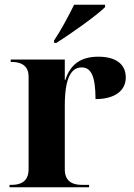

<svg xmlns="http://www.w3.org/2000/svg" viewBox="-20 -786 563 806"><path d="M207 -616V-606H217C280 -646 386 -721 421 -756V-766H291C269 -721 236 -659 207 -616ZM20 0H354V-10H323C294 -10 252 -18 252 -75V-343C252 -465 282 -503 323 -503C360 -503 381 -471 381 -370C460 -370 508 -404 508 -461C508 -516 467 -548 393 -548C318 -548 275 -515 254 -450H252V-536H25V-526H29C57 -526 100 -518 100 -465V-75C100 -18 58 -10 29 -10H20Z"/></svg>

Font: Noto Serif Display
Style: Bold
Weight: 700
Designer: Monotype Design Team
Foundry: Monotype Imaging Inc.
Version: Version 2.009